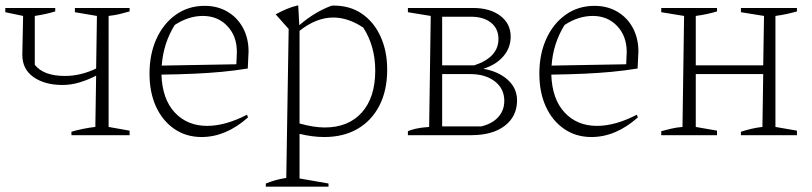

<svg xmlns="http://www.w3.org/2000/svg" viewBox="-35 -509 3056 723"><path d="M234 0V-13Q254 -19 279 -24Q304 -29 324 -31L327 -224Q298 -209 265.5 -199Q233 -189 201 -189Q134 -189 91.5 -218.5Q49 -248 49 -303L52 -449L-15 -463V-479H173V-466Q153 -460 134.5 -456Q116 -452 96 -449V-265Q129 -223 210 -223Q269 -223 327 -251L330 -449L247 -463V-479H453V-466Q432 -460 415.5 -456Q399 -452 374 -449V-31L453 -17V0Z M724 7Q666 7 621.5 -23.5Q577 -54 552.5 -107.5Q528 -161 528 -232Q528 -305 554 -362.5Q580 -420 627 -453.5Q674 -487 736 -487Q784 -487 821.5 -465Q859 -443 880 -404Q901 -365 901 -315L898 -251Q848 -243 800 -238.5Q752 -234 697.5 -231.5Q643 -229 573 -228Q576 -136 623 -85.5Q670 -35 745 -35Q814 -35 895 -77L899 -67Q816 7 724 7ZM623 -415Q580 -346 574 -262L855 -267L857 -313Q857 -373 821 -411Q785 -449 729 -449Q675 -449 623 -415Z M966 194V182Q981 176 999 170.5Q1017 165 1043 161L1052 -400L1003 -455Q1025 -467 1045.5 -475.5Q1066 -484 1088 -489L1092 -414Q1121 -439 1150.5 -457Q1180 -475 1212 -487Q1216 -488 1221 -488Q1284 -488 1329 -456.5Q1374 -425 1398.5 -370.5Q1423 -316 1423 -247Q1423 -168 1393.5 -111Q1364 -54 1311 -23.5Q1258 7 1186 7Q1142 7 1093 -5V163L1202 182V194ZM1220 -443Q1156 -443 1093 -393V-44Q1146 -29 1188 -29Q1277 -29 1327.5 -85.5Q1378 -142 1378 -243Q1378 -335 1333 -405Q1276 -443 1220 -443Z M1501 0V-15Q1512 -20 1531.5 -24.5Q1551 -29 1581 -31L1587 -449L1501 -463V-479H1746Q1810 -479 1849 -449.5Q1888 -420 1888 -371Q1888 -329 1860.5 -297Q1833 -265 1785 -250Q1842 -240 1877 -208.5Q1912 -177 1912 -131Q1912 -71 1866 -35.5Q1820 0 1740 0ZM1739 -446H1630V-263H1751Q1842 -293 1842 -362Q1842 -401 1814 -423.5Q1786 -446 1739 -446ZM1736 -230H1630V-33H1777Q1819 -43 1841.5 -68.5Q1864 -94 1864 -129Q1864 -175 1828.5 -202.5Q1793 -230 1736 -230Z M2192 7Q2134 7 2089.5 -23.5Q2045 -54 2020.5 -107.5Q1996 -161 1996 -232Q1996 -305 2022 -362.5Q2048 -420 2095 -453.5Q2142 -487 2204 -487Q2252 -487 2289.5 -465Q2327 -443 2348 -404Q2369 -365 2369 -315L2366 -251Q2316 -243 2268 -238.5Q2220 -234 2165.5 -231.5Q2111 -229 2041 -228Q2044 -136 2091 -85.5Q2138 -35 2213 -35Q2282 -35 2363 -77L2367 -67Q2284 7 2192 7ZM2091 -415Q2048 -346 2042 -262L2323 -267L2325 -313Q2325 -373 2289 -411Q2253 -449 2197 -449Q2143 -449 2091 -415Z M2455 0V-15Q2474 -20 2492.5 -24.5Q2511 -29 2535 -31L2541 -449L2455 -463V-479H2665V-466Q2645 -460 2626 -456Q2607 -452 2585 -449V-263H2839L2842 -449L2755 -463V-479H2966V-466Q2945 -460 2926 -456Q2907 -452 2885 -449V-31L2966 -17V0H2755V-13Q2774 -19 2795 -24Q2816 -29 2836 -31L2839 -230H2585V-31L2665 -17V0Z"/></svg>

Font: Piazzolla ExtraLight
Style: Regular
Weight: 200
Designer: Juan Pablo del Peral
Foundry: Huerta Tipografica
Version: Version 1.330